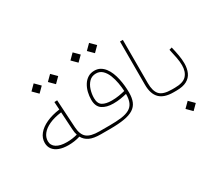

<svg xmlns="http://www.w3.org/2000/svg" viewBox="-169 -1123 1941 1719"><g transform="rotate(-30 801.0 -263.5)"><path d="M395 -642.6 448.2 -589.4 501.5 -642.6 448.2 -695.8ZM225.1 -642.6 278.3 -589.4 331.5 -642.6 278.3 -695.8ZM360.4 -378.4Q280.3 -367.7 221.2 -340.3Q162.1 -313 129.9 -272.9Q97.7 -232.9 97.7 -184.1Q97.7 -145 118.9 -117.2Q140.1 -89.4 179.7 -74.7Q219.2 -60.1 273.9 -60.1Q303.7 -60.1 334.5 -64.5Q365.2 -68.8 394.5 -78.1Q415.5 -39.1 457 -19.5Q498.5 0 573.2 0H573.7V-29.3H573.2Q484.4 -29.3 445.6 -61Q406.7 -92.8 401.9 -169.9L384.8 -459.5L355.5 -458ZM361.8 -348.1 372.6 -168Q373.5 -148.9 376.2 -133.8Q378.9 -118.7 383.3 -105.5Q359.4 -98.6 331.1 -94.7Q302.7 -90.8 274.9 -90.8Q205.6 -90.8 167.5 -115Q129.4 -139.2 129.4 -183.6Q129.4 -222.7 155.5 -256.3Q181.6 -290 233.4 -314.2Q285.2 -338.4 361.8 -348.1Z M835.9 -708.5 889.2 -655.3 942.4 -708.5 889.2 -761.7ZM666 -708.5 719.2 -655.3 772.5 -708.5 719.2 -761.7ZM946.8 -231.4Q918 -224.1 883.1 -218.3Q848.1 -212.4 807.6 -212.4Q748.5 -212.4 714.4 -232.9Q680.2 -253.4 680.2 -311Q680.2 -353.5 693.4 -395.8Q706.5 -438 734.1 -465.8Q761.7 -493.7 804.7 -493.7Q843.8 -493.7 870.4 -468Q897 -442.4 913.1 -401.9Q929.2 -361.3 937 -316.2Q944.8 -271 946.8 -231.4ZM573.7 -29.3Q567.9 -29.3 565.9 -25.1Q564 -21 564 -14.6Q564 -8.3 565.7 -4.2Q567.4 0 573.7 0H666Q753.9 0 813.7 -10Q873.5 -20 909.7 -43Q945.8 -65.9 961.7 -104Q977.5 -142.1 977.5 -198.2Q977.5 -231.9 973.9 -268.6Q970.2 -305.2 962.4 -341.8Q954.6 -378.4 941.4 -410.9Q928.2 -443.4 908.9 -468.5Q889.6 -493.7 864 -508.3Q838.4 -522.9 804.7 -522.9Q765.6 -522.9 736.8 -504.6Q708 -486.3 689 -455.6Q669.9 -424.8 660.6 -387.2Q651.4 -349.6 651.4 -311Q651.4 -240.7 694.3 -211.4Q737.3 -182.1 807.6 -182.1Q848.1 -182.1 883.1 -187.7Q918 -193.4 947.3 -200.7Q947.3 -147 932.4 -113.3Q917.5 -79.6 885.5 -61.3Q853.5 -43 802.5 -36.1Q751.5 -29.3 679.7 -29.3Z M1135.3 -633.8V-186.5Q1135.3 -92.3 1181.2 -46.1Q1227.1 0 1323.2 0H1323.7V-29.3H1323.2Q1232.4 -29.3 1198.5 -66.7Q1164.6 -104 1164.6 -186.5V-633.8Z M1509.3 -356 1481.9 -348.1Q1493.7 -297.4 1502 -252.9Q1510.3 -208.5 1510.3 -171.9Q1510.3 -105.5 1475.1 -67.4Q1439.9 -29.3 1353.5 -29.3H1323.7Q1317.4 -29.3 1315.7 -25.1Q1314 -21 1314 -14.6Q1314 -8.3 1315.7 -4.2Q1317.4 0 1323.7 0H1353.5Q1420.4 0 1460.7 -21.7Q1501 -43.5 1519 -83.5Q1537.1 -123.5 1537.1 -177.7Q1537.1 -216.3 1529.3 -261.2Q1521.5 -306.2 1509.3 -356ZM1341.3 182.1 1394.5 235.4 1447.8 182.1 1394.5 128.9Z"/></g></svg>

Font: Estedad-FD-VF Thin
Style: Regular
Weight: 100
Designer: Amin Abedi
Version: Version 5.0